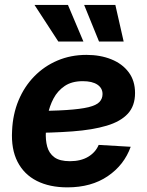

<svg xmlns="http://www.w3.org/2000/svg" viewBox="-20 -768 613 799"><path d="M260.3 11.7Q186.5 11.7 133.3 -15.1Q80.1 -42 53 -94.7Q25.9 -147.5 30.3 -224.1Q33.2 -292.5 57.1 -350.1Q81.1 -407.7 122.6 -450.2Q164.1 -492.7 219.2 -516.1Q274.4 -539.6 339.8 -539.6Q397.5 -539.6 443.1 -521.2Q488.8 -502.9 515.4 -467.5Q542 -432.1 542 -380.9Q542 -327.6 512 -294.9Q481.9 -262.2 423.8 -244.9Q365.7 -227.5 281.5 -221.2Q197.3 -214.8 88.4 -214.8L103.5 -306.2Q196.8 -306.2 256.1 -310.1Q315.4 -314 348.4 -322Q381.3 -330.1 394 -343.8Q406.7 -357.4 406.7 -376.5Q406.7 -401.4 385.3 -415.8Q363.8 -430.2 324.7 -430.2Q278.8 -430.2 249.3 -410.2Q219.7 -390.1 202.9 -358.4Q186 -326.7 179 -290Q171.9 -253.4 170.9 -220.2Q168.9 -185.5 176.5 -157.7Q184.1 -129.9 206.3 -113.5Q228.5 -97.2 271 -97.2Q316.4 -97.2 347.2 -115.7Q377.9 -134.3 390.6 -165L523.9 -157.2Q496.6 -81.1 428.2 -34.7Q359.9 11.7 260.3 11.7ZM392.1 -595.2 330.1 -747.6H460L494.6 -595.2ZM222.7 -595.2 123.5 -747.6H262.7L327.1 -595.2Z"/></svg>

Font: Inter 24pt
Style: Bold Italic
Weight: 700
Italic angle: -9.3988°
Version: Version 4.001;git-66647c0bb